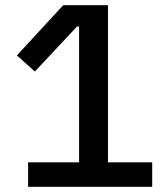

<svg xmlns="http://www.w3.org/2000/svg" viewBox="-20 -718 640 738"><path d="M88 0V-94H284V-616H276L114 -443L45 -505L223 -698H395V-94H565V0Z"/></svg>

Font: IBMPlexSans-Medium
Style: Regular
Weight: 500
Designer: Mike Abbink, Paul van der Laan, Pieter van Rosmalen
Foundry: Bold Monday
Version: Version 3.1